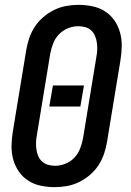

<svg xmlns="http://www.w3.org/2000/svg" viewBox="-20 -763 540 791"><path d="M205 8Q176 8 147.5 2Q119 -4 96 -19Q73 -34 57.5 -56.5Q42 -79 34.5 -106Q27 -133 27.5 -162.5Q28 -192 33 -222L88 -556Q92 -581 100.5 -606Q109 -631 123.5 -653Q138 -675 159 -693Q180 -711 204 -722.5Q228 -734 253.5 -738.5Q279 -743 304 -743Q333 -743 361.5 -737Q390 -731 413 -716Q436 -701 451.5 -678.5Q467 -656 474.5 -629Q482 -602 481.5 -572.5Q481 -543 476 -513L421 -179Q417 -154 408.5 -129Q400 -104 385.5 -82Q371 -60 350 -42Q329 -24 305 -12.5Q281 -1 255.5 3.5Q230 8 205 8ZM207 -80Q228 -80 249.5 -88.5Q271 -97 286.5 -113.5Q302 -130 310 -151Q318 -172 322 -193L377 -528Q380 -543 380.5 -558Q381 -573 379 -587.5Q377 -602 371.5 -615Q366 -628 356 -637.5Q346 -647 331.5 -651Q317 -655 302 -655Q281 -655 260 -646.5Q239 -638 223 -621.5Q207 -605 199 -584Q191 -563 187 -542L132 -207Q129 -192 128.5 -177Q128 -162 130 -147.5Q132 -133 137.5 -120Q143 -107 153.5 -97.5Q164 -88 178 -84Q192 -80 207 -80ZM183 -324 198 -411H326L311 -324Z"/></svg>

Font: Iosevka SS04 Semibold Oblique
Style: Regular
Weight: 600
Italic angle: -9°
Monospace: yes
Designer: Belleve Invis
Foundry: Belleve Invis
Version: Version 19.0.0; ttfautohint (v1.8.4)